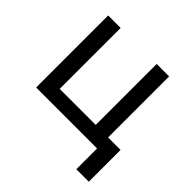

<svg xmlns="http://www.w3.org/2000/svg" viewBox="-169 -660 957 957"><g transform="rotate(45 310.0 -181.0)"><path d="M454.1 -77.6V0H498V146.5H585.9V-77.6ZM68.4 0H156.2H410.2H498V-507.8H410.2V-78.1H156.2V-507.8H68.4Z"/></g></svg>

Font: Giphurs
Style: Regular
Weight: 400
Version: Version 2.010